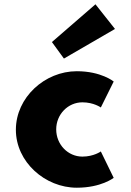

<svg xmlns="http://www.w3.org/2000/svg" viewBox="-20 -860 610 895"><path d="M364 -383C417 -383 450 -359 450 -359L510 -480C510 -480 452 -528 338 -528C189 -528 54 -406 54 -255C54 -105 190 15 338 15C452 15 510 -31 510 -31L450 -154C450 -154 417 -130 364 -130C297 -130 242 -186 242 -257C242 -327 297 -383 364 -383ZM222 -664 278 -587 516 -725 425 -840Z"/></svg>

Font: Sztylet
Style: Bd
Weight: 700
Foundry: Cannot Into Space Fonts, PlusOne Fonts
Version: Version 0.12